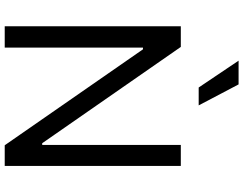

<svg xmlns="http://www.w3.org/2000/svg" viewBox="-126 -880 1006 793"><g transform="rotate(90 376.5 -483.0)"><path d="M664.8 0H579.5L183.2 -571H176.1V0H88.1V-727.3H173.3L571 -154.8H578.1V-727.3H664.8ZM230.1 -965.9H328.1L414.8 -801.1H340.9Z"/></g></svg>

Font: Fast_Sans
Style: Regular
Weight: 400
Designer: Rasmus Andersson
Foundry: rsms
Version: Version 3.018;git-588b23468